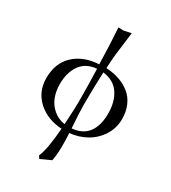

<svg xmlns="http://www.w3.org/2000/svg" viewBox="-222 -811 1034 1161"><g transform="rotate(30 294.5 -230.0)"><path d="M124 -215.8Q124 -166.5 139.9 -125.7Q155.8 -85 189.5 -56.2Q223.1 -27.3 270 -20Q276.9 -130.9 276.9 -180.2Q276.9 -294.9 272.9 -408.2Q197.8 -401.9 160.9 -349.1Q124 -296.4 124 -215.8ZM316.9 -408.2Q312 -281.2 312 -184.1Q312 -129.4 319.8 -19Q394.5 -25.4 430.7 -74.2Q466.8 -123 466.8 -207Q466.8 -290 429.7 -344.5Q392.6 -398.9 316.9 -408.2ZM268.1 13.2Q166.5 7.3 100.8 -52.7Q35.2 -112.8 35.2 -207Q35.2 -311.5 99.9 -372.1Q164.6 -432.6 271 -438Q267.6 -578.6 259.8 -689.9L293.9 -688L347.2 -699.2L327.1 -540Q323.2 -503.4 319.8 -439.9Q371.1 -437.5 413.3 -422.6Q455.6 -407.7 487.8 -381.3Q520 -355 538.1 -313.7Q556.2 -272.5 556.2 -220.2Q556.2 -156.7 523.2 -105Q490.2 -53.2 437.3 -23.4Q384.3 6.3 321.8 12.2Q324.7 61.5 324 114.5Q323.2 167.5 314.9 206.1L243.2 238.8L231 221.2Q256.8 162.6 268.1 13.2Z"/></g></svg>

Font: Common Serif News
Style: Regular
Weight: 450
Designer: Philipp H. Poll, Khaled Hosny
Foundry: Stefan Peev, Context Ltd.
Version: Version 1.026